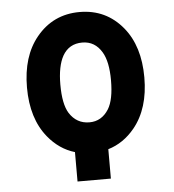

<svg xmlns="http://www.w3.org/2000/svg" viewBox="-49 -593 685 756"><g transform="rotate(-5 293.0 -215.0)"><path d="M293 -426.3Q240.7 -426.3 215.3 -381.8Q192.9 -341.3 192.9 -268.6Q192.9 -191.4 215.3 -155.3Q243.7 -110.8 294.4 -110.8Q342.8 -110.8 370.6 -155.3Q393.1 -191.9 393.1 -268.6Q393.1 -341.8 370.6 -379.9Q343.3 -426.3 293 -426.3ZM227.1 1Q166 -17.1 122.1 -70.8Q61 -145.5 61 -268.6Q61 -391.6 122.1 -466.3Q188 -546.9 293 -546.9Q397.9 -546.9 463.9 -466.3Q524.9 -391.6 524.9 -268.6Q524.9 -145.5 463.9 -70.8Q419.9 -17.1 358.9 1V117.2H227.1Z"/></g></svg>

Font: Consola Mono
Style: Bold
Weight: 700
Monospace: yes
Designer: Wojciech Kalinowski "wmk69" (wmk69@o2.pl)
Foundry: Wojciech Kalinowski "wmk69" (wmk69@o2.pl)
Version: Version 2.1.0